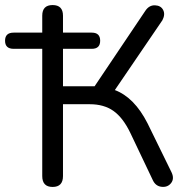

<svg xmlns="http://www.w3.org/2000/svg" viewBox="-39 -732 737 759"><path d="M128 -36V-539H15Q-19 -539 -19 -571Q-19 -603 15 -603H128V-670Q128 -712 169 -712Q210 -712 210 -670V-603H324Q357 -603 357 -571Q357 -539 324 -539H210V-391H335L536 -690Q551 -712 574 -711Q597 -710 606 -692.5Q615 -675 603 -652L415 -376Q492 -347 544 -245L639 -51Q651 -26 637.5 -8.5Q624 9 600 6.5Q576 4 565 -20L476 -207Q447 -267 409.5 -293.5Q372 -320 316 -320H210V-36Q210 7 169 7Q128 7 128 -36Z"/></svg>

Font: Nunito
Style: Regular
Weight: 400
Designer: Vernon Adams
Foundry: Vernon Adams
Version: Version 3.602